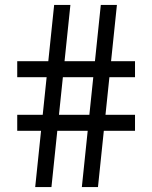

<svg xmlns="http://www.w3.org/2000/svg" viewBox="-20 -760 618 780"><path d="M312.5 0 389.5 -740H455L378 0ZM50 -228.5V-293.5H528.5V-228.5ZM123 0 200 -740H266L189 0ZM50 -446.5V-511.5H528.5V-446.5Z"/></svg>

Font: Encode Sans SC Condensed Thin
Style: Regular
Weight: 400
Version: Version 3.002